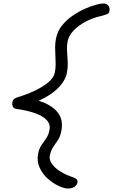

<svg xmlns="http://www.w3.org/2000/svg" viewBox="-20 -827 654 1111"><path d="M374 264Q352 264 319.5 249Q287 234 256.5 207Q226 180 209 142.5Q192 105 201 60Q207 31 220.5 11.5Q234 -8 247.5 -27Q261 -46 266 -74Q273 -108 250.5 -132Q228 -156 183 -172Q138 -188 74 -197Q60 -199 54.5 -210Q49 -221 52 -237Q54 -248 62 -254.5Q70 -261 83 -265Q132 -279 179 -301Q226 -323 258.5 -350Q291 -377 297 -406Q302 -430 302 -454.5Q302 -479 300.5 -504Q299 -529 299 -554Q299 -579 304 -604Q312 -646 338.5 -679Q365 -712 400 -736Q435 -760 471 -776Q507 -792 535.5 -799.5Q564 -807 577 -807Q598 -807 607.5 -794Q617 -781 613 -762Q612 -752 601.5 -746.5Q591 -741 571 -736Q520 -725 477 -702.5Q434 -680 406 -650.5Q378 -621 371 -587Q367 -564 367.5 -542.5Q368 -521 370 -499Q372 -477 372 -453Q372 -429 366 -400Q359 -369 334 -337.5Q309 -306 267 -278Q239 -260 204 -244Q237 -234 261 -220Q296 -200 314 -176.5Q332 -153 336.5 -126Q341 -99 335 -70Q329 -38 316 -18L289 22Q275 42 268 74Q264 97 280.5 121Q297 145 329 165Q361 185 400 198Q420 205 425 212Q430 219 428 230Q425 245 410 254.5Q395 264 374 264Z"/></svg>

Font: Shantell Sans Light Light
Style: Italic
Weight: 300
Italic angle: -11°
Version: Version 1.008;[ac192a2d6]